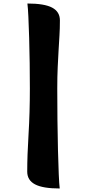

<svg xmlns="http://www.w3.org/2000/svg" viewBox="-20 -887 496 1093"><path d="M135 90Q135 -1 142.5 -123Q150 -245 150 -383Q150 -453 149 -528Q148 -603 146 -671.5Q144 -740 141.5 -792Q139 -844 136 -867Q233 -867 277 -843.5Q321 -820 321 -771Q321 -725 318.5 -684.5Q316 -644 313.5 -600.5Q311 -557 308.5 -504.5Q306 -452 306 -383Q306 -295 307 -204Q308 -113 310 -33Q312 47 314.5 105Q317 163 320 186Q224 186 179.5 162.5Q135 139 135 90Z"/></svg>

Font: Merienda ExtraBold
Style: Regular
Weight: 800
Designer: Eduardo Rodriguez Tunni
Foundry: Eduardo Rodriguez Tunni
Version: Version 2.001